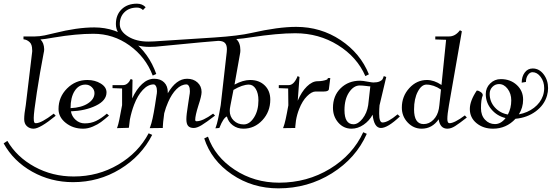

<svg xmlns="http://www.w3.org/2000/svg" viewBox="-107 -700 3044 1059"><path d="M-66.4 77.1Q-14.6 166 83.5 219.7Q181.6 273.4 299.8 273.4Q433.6 273.4 544.9 208Q656.2 142.6 712.9 35.2L732.4 43.9Q672.9 161.1 555.2 232.9Q437.5 304.7 295.9 304.7Q173.8 304.7 70.8 247.1Q-32.2 189.5 -86.9 90.8ZM22.5 -483.4V-499H85.9Q109.4 -499 139.6 -504.9Q158.2 -508.8 194.3 -517.6Q318.4 -548.8 413.1 -548.8Q529.3 -548.8 622.1 -477.5Q714.8 -406.2 754.9 -292L735.4 -283.2Q696.3 -385.7 606.9 -449.7Q517.6 -513.7 408.2 -513.7Q313.5 -513.7 191.4 -493.2Q168 -489.3 143.6 -485.4Q127.9 -483.4 116.2 -482.4Q135.7 -463.9 136.7 -428.7Q136.7 -418 133.8 -407.2Q113.3 -301.8 96.2 -189.9Q79.1 -78.1 79.1 -49.8Q79.1 -32.2 81.5 -26.4Q84 -20.5 90.8 -20.5Q121.1 -20.5 189.5 -73.2L200.2 -61.5Q113.3 9.8 78.1 9.8Q56.6 9.8 41.5 -3.9Q26.4 -17.6 26.4 -43Q26.4 -71.3 35.2 -120.1L70.3 -413.1Q71.3 -418.9 70.3 -425.8Q70.3 -455.1 56.2 -467.8Q42 -480.5 27.3 -482.4Z M282.2 -103.5Q342.8 -106.4 378.4 -129.9Q414.1 -153.3 414.1 -186.5Q414.1 -205.1 399.4 -219.2Q384.8 -233.4 364.3 -233.4Q327.1 -233.4 304.7 -198.2Q282.2 -163.1 282.2 -103.5ZM215.8 -98.6Q215.8 -165 262.7 -211.9Q309.6 -258.8 375 -258.8Q417 -258.8 448.7 -239.3Q480.5 -219.7 480.5 -190.4Q480.5 -145.5 421.9 -117.2Q363.3 -88.9 284.2 -85.9Q289.1 -57.6 310.5 -38.6Q332 -19.5 360.4 -19.5Q394.5 -19.5 422.4 -32.7Q450.2 -45.9 482.4 -73.2L494.1 -62.5Q467.8 -40 450.2 -26.9Q432.6 -13.7 405.3 -2Q377.9 9.8 351.6 9.8Q295.9 9.8 255.9 -22Q215.8 -53.7 215.8 -98.6Z M513.7 -213.9V-230.5H571.3Q597.7 -230.5 614.3 -264.6L624 -259.8L622.1 -157.2Q645.5 -208 676.8 -236.8Q708 -265.6 743.2 -265.6Q778.3 -265.6 798.3 -245.6Q818.4 -225.6 818.4 -192.4V-185.5Q865.2 -265.6 924.8 -265.6Q960 -265.6 982.4 -245.1Q1004.9 -224.6 1004.9 -192.4Q1004.9 -170.9 987.3 -118.2Q969.7 -62.5 969.7 -39.1Q969.7 -31.2 977.5 -31.2Q1010.7 -31.2 1068.4 -73.2L1079.1 -62.5Q1031.2 -25.4 1005.4 -9.8Q979.5 5.9 961.9 5.9Q940.4 5.9 930.7 -5.4Q920.9 -16.6 920.9 -43Q920.9 -66.4 929.7 -120.1L937.5 -171.9Q940.4 -185.5 940.4 -197.3Q940.4 -214.8 935.1 -224.6Q929.7 -234.4 921.9 -234.4Q892.6 -234.4 866.2 -208Q839.8 -181.6 820.3 -136.7Q807.6 -108.4 798.8 -75.2Q791 -16.6 791 0V5.9L718.8 6.8L721.7 -1Q734.4 -33.2 748 -120.1L755.9 -171.9Q758.8 -185.5 758.8 -197.3Q758.8 -214.8 753.4 -224.6Q748 -234.4 740.2 -234.4Q709 -234.4 680.7 -204.1Q652.3 -173.8 632.8 -123Q618.2 -85 609.4 -41Q606.4 -18.6 604.5 0L603.5 4.9L538.1 6.8L541 -1Q548.8 -20.5 566.4 -120.1V-211.9Z M1160.2 -88.9Q1160.2 -56.6 1182.1 -35.2Q1204.1 -13.7 1237.3 -13.7Q1269.5 -13.7 1293.9 -51.8Q1318.4 -89.8 1318.4 -146.5Q1318.4 -185.5 1303.7 -209.5Q1289.1 -233.4 1265.6 -233.4Q1230.5 -233.4 1180.7 -204.1L1164.1 -119.1Q1160.2 -99.6 1160.2 -88.9ZM1081.1 7.8 1084 -1Q1093.8 -24.4 1110.4 -120.1L1143.6 -413.1Q1144.5 -419.9 1144.5 -428.7Q1144.5 -452.1 1133.3 -463.4Q1122.1 -474.6 1096.7 -474.6Q1080.1 -474.6 750 -442.4Q735.4 -441.4 717.8 -441.4Q642.6 -441.4 587.4 -477.5Q532.2 -513.7 532.2 -567.4Q532.2 -618.2 564 -648.9Q595.7 -679.7 648.4 -679.7Q677.7 -679.7 696.3 -660.2L681.6 -644.5Q668 -658.2 648.4 -658.2Q605.5 -658.2 579.6 -632.8Q553.7 -607.4 553.7 -566.4Q553.7 -527.3 599.1 -499Q644.5 -470.7 710.9 -470.7Q728.5 -470.7 743.2 -471.7L1075.2 -493.2Q1209 -502 1281.2 -518.6Q1427.7 -551.8 1526.4 -551.8Q1662.1 -551.8 1771.5 -479Q1880.9 -406.2 1927.7 -290L1908.2 -280.3Q1862.3 -385.7 1756.8 -451.2Q1651.4 -516.6 1521.5 -516.6Q1423.8 -516.6 1276.4 -494.1Q1234.4 -487.3 1196.3 -484.4Q1218.8 -463.9 1218.8 -422.9Q1218.8 -412.1 1216.8 -403.3L1186.5 -233.4Q1233.4 -258.8 1272.5 -258.8Q1322.3 -258.8 1353 -229Q1383.8 -199.2 1383.8 -150.4Q1383.8 -84 1340.3 -37.1Q1296.9 9.8 1235.4 9.8Q1202.1 9.8 1177.2 -8.8Q1152.3 -27.3 1144.5 -57.6Q1125 -49.8 1104.5 2L1102.5 5.9ZM1040 53.7Q1079.1 165 1187.5 236.3Q1295.9 307.6 1432.6 307.6Q1586.9 307.6 1712.9 231Q1838.9 154.3 1896.5 29.3L1916 38.1Q1856.4 172.9 1723.6 255.9Q1590.8 338.9 1428.7 338.9Q1285.2 338.9 1171.9 261.7Q1058.6 184.6 1019.5 63.5Z M1430.7 -213.9V-230.5H1485.4Q1512.7 -230.5 1532.2 -274.4L1534.2 -280.3L1544.9 -275.4L1535.2 -144.5Q1555.7 -193.4 1585.4 -222.7Q1615.2 -252 1644.5 -252Q1659.2 -252 1672.4 -254.4Q1685.5 -256.8 1692.9 -259.8Q1700.2 -262.7 1700.2 -264.6L1701.2 -269.5H1714.8L1707 -208Q1705.1 -195.3 1679.7 -195.3H1633.8Q1612.3 -195.3 1586.4 -169.4Q1560.5 -143.6 1543 -98.6Q1531.2 -69.3 1525.4 -35.2Q1521.5 -3.9 1521.5 0V5.9L1454.1 6.8L1457 -1Q1466.8 -24.4 1483.4 -119.1L1482.4 -211.9Z M1793 -92.8Q1793 -14.6 1842.8 -14.6Q1868.2 -14.6 1892.6 -45.4Q1917 -76.2 1923.8 -120.1L1935.5 -223.6Q1926.8 -223.6 1915 -225.6Q1891.6 -228.5 1877 -228.5Q1843.8 -228.5 1818.4 -190.9Q1793 -153.3 1793 -92.8ZM1729.5 -105.5Q1729.5 -171.9 1772 -213.4Q1814.5 -254.9 1878.9 -254.9Q1892.6 -254.9 1923.8 -249Q1945.3 -245.1 1952.1 -245.1Q1973.6 -245.1 1985.8 -250.5Q1998 -255.9 2002 -261.7Q2005.9 -267.6 2009.8 -280.3L2023.4 -275.4L1986.3 -119.1Q1984.4 -100.6 1984.4 -73.2Q1984.4 -24.4 2002.9 -24.4Q2032.2 -24.4 2085.9 -69.3L2098.6 -57.6Q2031.2 5.9 1994.1 5.9Q1956.1 5.9 1948.2 -67.4Q1929.7 -33.2 1897.9 -11.7Q1866.2 9.8 1832 9.8Q1788.1 9.8 1758.8 -23.9Q1729.5 -57.6 1729.5 -105.5Z M2176.8 -96.7Q2176.8 -15.6 2229.5 -15.6Q2259.8 -15.6 2283.2 -39.1Q2306.6 -62.5 2313.5 -99.6L2316.4 -120.1L2325.2 -206.1Q2284.2 -233.4 2245.1 -233.4Q2217.8 -233.4 2197.3 -194.3Q2176.8 -155.3 2176.8 -96.7ZM2109.4 -106.4Q2109.4 -168.9 2150.4 -213.9Q2191.4 -258.8 2248 -258.8Q2287.1 -258.8 2328.1 -231.4L2353.5 -480.5L2293.9 -482.4V-499H2370.1Q2402.3 -499 2426.8 -529.3L2429.7 -533.2L2440.4 -527.3L2369.1 -119.1Q2360.4 -69.3 2360.4 -43.9Q2360.4 -20.5 2372.1 -20.5Q2399.4 -20.5 2457 -63.5L2467.8 -51.8Q2426.8 -19.5 2403.8 -4.9Q2380.9 9.8 2360.4 9.8Q2320.3 9.8 2312.5 -42Q2276.4 9.8 2218.8 9.8Q2173.8 9.8 2141.6 -24.4Q2109.4 -58.6 2109.4 -106.4Z M2593.8 -182.6Q2593.8 -139.6 2622.1 -107.9Q2650.4 -76.2 2694.3 -68.4Q2712.9 -103.5 2712.9 -146.5Q2712.9 -183.6 2692.9 -210Q2672.9 -236.3 2645.5 -236.3Q2624 -236.3 2608.9 -220.7Q2593.8 -205.1 2593.8 -182.6ZM2484.4 -98.6Q2484.4 -143.6 2522.5 -200.2H2525.4Q2533.2 -200.2 2544.4 -192.4Q2555.7 -184.6 2555.7 -175.8V-173.8Q2545.9 -151.4 2545.9 -102.5Q2545.9 -63.5 2568.4 -39.6Q2590.8 -15.6 2623 -15.6Q2656.2 -15.6 2681.6 -48.8Q2633.8 -60.5 2603 -97.2Q2572.3 -133.8 2572.3 -181.6Q2572.3 -215.8 2596.7 -239.7Q2621.1 -263.7 2655.3 -263.7Q2708 -263.7 2743.2 -231.4Q2778.3 -199.2 2778.3 -150.4Q2778.3 -106.4 2754.9 -69.3Q2802.7 -78.1 2838.4 -105.5Q2874 -132.8 2887.7 -171.9Q2894.5 -192.4 2894.5 -213.9Q2894.5 -250 2875 -275.9Q2855.5 -301.8 2830.1 -301.8Q2815.4 -301.8 2804.7 -286.1Q2793.9 -270.5 2793.9 -248L2770.5 -244.1Q2770.5 -277.3 2787.1 -299.8Q2803.7 -322.3 2831.1 -322.3Q2867.2 -322.3 2891.6 -290Q2916 -257.8 2916 -213.9Q2916 -193.4 2910.2 -172.9Q2895.5 -121.1 2848.1 -85.9Q2800.8 -50.8 2736.3 -44.9Q2685.5 9.8 2612.3 9.8Q2558.6 9.8 2521.5 -20.5Q2484.4 -50.8 2484.4 -98.6Z"/></svg>

Font: Kleymisska
Style: Regular
Weight: 500
Italic angle: -8°
Designer: gluk
Foundry: gluk
Version: Version 0.298